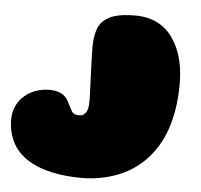

<svg xmlns="http://www.w3.org/2000/svg" viewBox="-49 -670 801 767"><g transform="rotate(5 351.0 -286.5)"><path d="M306.5 46Q255.5 46 209 38.5Q162.5 31 123.8 14.5Q85 -2 57 -29Q39 -46.5 27.5 -68.2Q16 -90 10.5 -113.8Q5 -137.5 5 -161Q5 -192 16.5 -216.5Q28 -241 48 -258.2Q68 -275.5 94 -284.5Q120 -293.5 149 -293.5Q173.5 -293.5 192.5 -284.8Q211.5 -276 221.5 -258.5Q228 -247.5 233 -237Q238 -226.5 243 -217.5Q247.5 -209.5 254.8 -206Q262 -202.5 270.5 -202.5Q278.5 -202.5 283 -203.2Q287.5 -204 291 -206.5Q295 -209.5 299.5 -214.5Q304 -219.5 307.2 -231Q310.5 -242.5 310.5 -264Q310.5 -272 309.8 -291.2Q309 -310.5 308 -335.8Q307 -361 306 -388.2Q305 -415.5 304.2 -440Q303.5 -464.5 303.5 -481.5Q303.5 -521.5 314.8 -552.5Q326 -583.5 360.2 -601.2Q394.5 -619 463.5 -619Q513.5 -619 550.8 -600.2Q588 -581.5 612.5 -547.5Q622.5 -533.5 630.8 -517.5Q639 -501.5 645.2 -483.5Q651.5 -465.5 655.5 -446Q659.5 -426.5 661.5 -405.5Q663.5 -384.5 663.5 -362.5Q663.5 -308.5 656.2 -263Q649 -217.5 635.8 -179.2Q622.5 -141 603.8 -110.5Q585 -80 562.5 -56Q512.5 -3.5 445.5 21.2Q378.5 46 306.5 46Z"/></g></svg>

Font: Gluten Thin Black
Style: Regular
Weight: 900
Version: Version 1.300